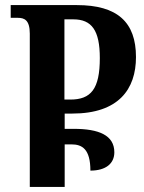

<svg xmlns="http://www.w3.org/2000/svg" viewBox="-20 -734 564 754"><path d="M97 0H234V-167H261C302 -167 335 -149 335 -64C396 -64 429 -92 429 -136C429 -203 368 -228 270 -228H234V-288H264C446 -288 514 -384 514 -510C514 -647 441 -714 282 -714H22V-664H50C75 -664 97 -656 97 -602ZM233 -343V-658H268C340 -658 372 -615 372 -506C372 -384 337 -343 256 -343Z"/></svg>

Font: Noto Serif Georgian ExtraCondensed Bold
Style: Regular
Weight: 700
Width: 2
Designer: Monotype Design Team, Akaki Razmadze
Foundry: Google LLC
Version: Version 2.003